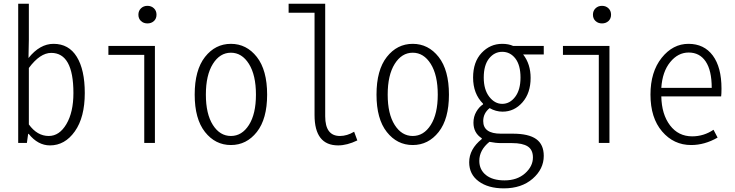

<svg xmlns="http://www.w3.org/2000/svg" viewBox="-20 -786 4040 1056"><path d="M254.9 13.7Q188.5 13.7 137.7 -49.8H134.8L127.9 0H80.1V-765.6H138.7V-568.4L136.7 -466.8Q199.2 -544.9 274.4 -544.9Q358.4 -544.9 402.3 -473.6Q446.3 -402.3 446.3 -274.4Q446.3 -140.6 391.6 -63.5Q336.9 13.7 254.9 13.7ZM248 -38.1Q306.6 -38.1 345.2 -103.5Q383.8 -168.9 383.8 -274.4Q383.8 -495.1 261.7 -495.1Q200.2 -495.1 138.7 -412.1V-101.6Q184.6 -38.1 248 -38.1Z M773.4 0V-484.4H576.2V-533.2H832V0ZM826.7 -670.4Q812.5 -657.2 791 -657.2Q769.5 -657.2 755.4 -670.4Q741.2 -683.6 741.2 -705.1Q741.2 -726.6 755.4 -740.2Q769.5 -753.9 791 -753.9Q812.5 -753.9 826.7 -740.2Q840.8 -726.6 840.8 -705.1Q840.8 -683.6 826.7 -670.4Z M1050.8 -265.6Q1050.8 -400.4 1107.4 -472.7Q1164.1 -544.9 1250 -544.9Q1335.9 -544.9 1392.6 -472.7Q1449.2 -400.4 1449.2 -265.6Q1449.2 -131.8 1392.6 -60.1Q1335.9 11.7 1250 11.7Q1164.1 11.7 1107.4 -60.1Q1050.8 -131.8 1050.8 -265.6ZM1387.7 -265.6Q1387.7 -373 1349.1 -434.6Q1310.5 -496.1 1250 -496.1Q1189.5 -496.1 1150.9 -434.6Q1112.3 -373 1112.3 -265.6Q1112.3 -159.2 1150.9 -98.6Q1189.5 -38.1 1250 -38.1Q1310.5 -38.1 1349.1 -98.6Q1387.7 -159.2 1387.7 -265.6Z M1839.8 13.7Q1710 13.7 1710 -153.3V-715.8H1567.4V-765.6H1768.6V-146.5Q1768.6 -38.1 1849.6 -38.1Q1888.7 -38.1 1927.7 -61.5L1945.3 -13.7Q1888.7 13.7 1839.8 13.7Z M2050.8 -265.6Q2050.8 -400.4 2107.4 -472.7Q2164.1 -544.9 2250 -544.9Q2335.9 -544.9 2392.6 -472.7Q2449.2 -400.4 2449.2 -265.6Q2449.2 -131.8 2392.6 -60.1Q2335.9 11.7 2250 11.7Q2164.1 11.7 2107.4 -60.1Q2050.8 -131.8 2050.8 -265.6ZM2387.7 -265.6Q2387.7 -373 2349.1 -434.6Q2310.5 -496.1 2250 -496.1Q2189.5 -496.1 2150.9 -434.6Q2112.3 -373 2112.3 -265.6Q2112.3 -159.2 2150.9 -98.6Q2189.5 -38.1 2250 -38.1Q2310.5 -38.1 2349.1 -98.6Q2387.7 -159.2 2387.7 -265.6Z M2751 250Q2665 250 2612.8 211.4Q2560.5 172.9 2560.5 106.4Q2560.5 34.2 2629.9 -21.5V-25.4Q2584 -54.7 2584 -111.3Q2584 -144.5 2599.6 -171.4Q2615.2 -198.2 2636.7 -211.9V-215.8Q2582 -270.5 2582 -359.4Q2582 -445.3 2628.9 -495.1Q2675.8 -544.9 2742.2 -544.9Q2777.3 -544.9 2802.7 -533.2H2970.7V-486.3H2857.4Q2898.4 -433.6 2898.4 -357.4Q2898.4 -274.4 2853.5 -223.1Q2808.6 -171.9 2744.1 -171.9Q2707 -171.9 2672.9 -191.4Q2637.7 -163.1 2637.7 -120.1Q2637.7 -50.8 2734.4 -50.8H2799.8Q2887.7 -50.8 2929.2 -21Q2970.7 8.8 2970.7 71.3Q2970.7 143.6 2909.7 196.8Q2848.6 250 2751 250ZM2742.2 -214.8Q2784.2 -214.8 2813.5 -253.4Q2842.8 -292 2842.8 -359.4Q2842.8 -427.7 2814.5 -464.4Q2786.1 -501 2742.2 -501Q2699.2 -501 2669.9 -464.4Q2640.6 -427.7 2640.6 -359.4Q2640.6 -293 2670.9 -253.9Q2701.2 -214.8 2742.2 -214.8ZM2754.9 206.1Q2824.2 206.1 2867.7 167.5Q2911.1 128.9 2911.1 80.1Q2911.1 38.1 2882.8 19.5Q2854.5 1 2795.9 1H2736.3Q2706.1 1 2671.9 -5.9Q2616.2 39.1 2616.2 98.6Q2616.2 147.5 2652.8 176.8Q2689.5 206.1 2754.9 206.1Z M3273.4 0V-484.4H3076.2V-533.2H3332V0ZM3326.7 -670.4Q3312.5 -657.2 3291 -657.2Q3269.5 -657.2 3255.4 -670.4Q3241.2 -683.6 3241.2 -705.1Q3241.2 -726.6 3255.4 -740.2Q3269.5 -753.9 3291 -753.9Q3312.5 -753.9 3326.7 -740.2Q3340.8 -726.6 3340.8 -705.1Q3340.8 -683.6 3326.7 -670.4Z M3781.2 11.7Q3685.5 11.7 3621.6 -63Q3557.6 -137.7 3557.6 -265.6Q3557.6 -390.6 3619.1 -467.8Q3680.7 -544.9 3766.6 -544.9Q3852.5 -544.9 3900.4 -480.5Q3948.2 -416 3948.2 -298.8Q3948.2 -269.5 3946.3 -255.9H3617.2Q3619.1 -157.2 3665 -96.7Q3710.9 -36.1 3787.1 -36.1Q3850.6 -36.1 3904.3 -72.3L3926.8 -29.3Q3855.5 11.7 3781.2 11.7ZM3617.2 -302.7H3894.5Q3894.5 -398.4 3861.3 -447.8Q3828.1 -497.1 3767.6 -497.1Q3709 -497.1 3666 -444.3Q3623 -391.6 3617.2 -302.7Z"/></svg>

Font: GenEi Gothic M Light
Style: Regular
Weight: 300
Designer: o_tamon (Modified); [Source Han Sans]
Ryoko NISHIZUKA  (kana & ideographs); Paul D. Hunt (Latin, Greek & Cyrillic); Wenl
Version: Version 1.1a;Original Version 1.004